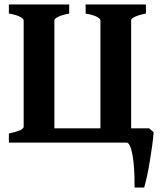

<svg xmlns="http://www.w3.org/2000/svg" viewBox="-20 -635 728 855"><path d="M19.5 0V-40.5Q85.4 -54.2 85.4 -70.8V-544.9Q85.4 -550.8 70.3 -559.6Q55.2 -568.4 19.5 -574.7V-615.2H288.1V-574.7Q255.4 -568.4 238.8 -560.1Q222.2 -551.8 222.2 -544.9V-63.5H427.2V-544.9Q427.2 -550.8 412.1 -559.6Q397 -568.4 361.3 -574.7V-615.2H629.9V-574.7Q597.2 -568.4 580.6 -560.1Q564 -551.8 564 -544.9V-63.5H644L664.1 -46.4Q662.6 -22.9 658.2 9.8Q653.8 42.5 647.9 78.4Q642.1 114.3 635.3 146.2Q628.4 178.2 622.1 200.2H579.1Q580.1 149.9 576.2 104.2Q572.3 58.6 564 29.3Q555.7 0 543 0Z"/></svg>

Font: Gentium Book Plus
Style: Bold
Weight: 700
Designer: Victor Gaultney, Annie Olsen, Iska Routamaa, Becca Hirsbrunner
Foundry: SIL International
Version: Version 6.101